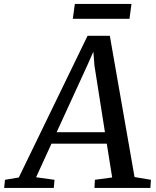

<svg xmlns="http://www.w3.org/2000/svg" viewBox="-86 -924 766 944"><path d="M-65.5 0 -61.5 -40 6.5 -51.5 344.5 -748H454L575.5 -53.5L656 -40L653.5 0H378.5L380.5 -40L465.5 -51.5L439 -217.5H167L91.5 -52.5L182 -40L178.5 0ZM192.5 -274H430L378.5 -601L373 -670L345 -606.5ZM282 -904.5H560.5L550.5 -831.5H272Z"/></svg>

Font: Merriweather Light 18pt
Style: Italic
Weight: 400
Italic angle: -7.8°
Version: Version 2.101